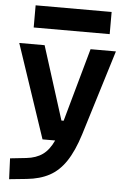

<svg xmlns="http://www.w3.org/2000/svg" viewBox="-63 -777 711 1057"><g transform="rotate(5 293.0 -249.0)"><path d="M28.3 234.4 23.4 119.6 112.8 109.9Q166.5 104 202.1 78.6Q237.8 53.2 262.2 0H192.4L18.6 -517.6H158.7L287.1 -112.3H299.3L412.6 -517.6H552.7L407.2 -45.9Q377.9 47.4 339.8 104.2Q301.8 161.1 249.5 189.2Q197.3 217.3 124.5 224.6ZM90.3 -609.4V-731.9H510.3V-609.4Z"/></g></svg>

Font: Cascadia Mono PL
Style: Bold
Weight: 700
Monospace: yes
Designer: Aaron Bell
Foundry: Saja Typeworks
Version: Version 2404.023; ttfautohint (v1.8.4)